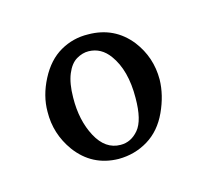

<svg xmlns="http://www.w3.org/2000/svg" viewBox="-75 -801 601 551"><g transform="rotate(-20 225.5 -525.0)"><path d="M241 -708Q319 -701 361 -637Q396 -582 390 -516Q385 -470 359 -424.5Q333 -379 291.5 -358.5Q250 -338 202 -342Q124 -350 83 -417Q49 -474 56 -539Q60 -586 88.5 -631Q117 -676 157 -694.5Q197 -713 241 -708ZM226 -662Q208 -664 189 -655Q170 -646 156.5 -620Q143 -594 139 -552Q132 -485 154 -433.5Q176 -382 221 -378Q252 -375 276.5 -399.5Q301 -424 307 -490Q315 -572 284 -623Q263 -658 226 -662Z"/></g></svg>

Font: MM Ethnic
Style: Regular
Weight: 400
Designer: Khon Soe Zaw Thu
Version: Version 1.00 July 18, 2016, initial release